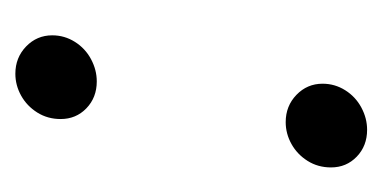

<svg xmlns="http://www.w3.org/2000/svg" viewBox="-144 -346 498 250"><g transform="rotate(-90 105.0 -221.0)"><path d="M12 -39Q12 -56 20.5 -69.5Q29 -83 42.5 -90.5Q56 -98 71 -98Q92 -98 106.5 -84Q121 -70 121 -50Q121 -34 112.5 -20.5Q104 -7 90 0.5Q76 8 61 8Q40 8 26 -5.5Q12 -19 12 -39ZM75 -391Q75 -408 83.5 -421.5Q92 -435 105.5 -442.5Q119 -450 134 -450Q155 -450 169.5 -436Q184 -422 184 -402Q184 -386 175.5 -372.5Q167 -359 153 -351.5Q139 -344 124 -344Q103 -344 89 -357.5Q75 -371 75 -391Z"/></g></svg>

Font: Fixel Italic Variable Display Thin
Style: Italic
Weight: 100
Italic angle: -10°
Designer: AlfaBravo + MacPaw
Foundry: Kyrylo Tkachov, Marchela Mozhyna, Serhii Makarenko, Maria Weinstein, Zakhar Kryvoshyya
Version: Version 1.210;Glyphs 3.2 (3217)